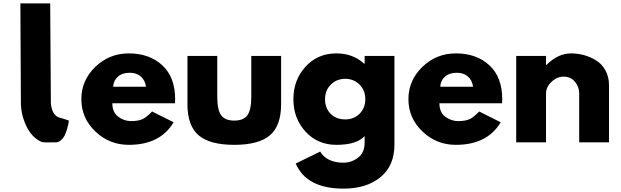

<svg xmlns="http://www.w3.org/2000/svg" viewBox="-20 -845 3686 1140"><path d="M101 -825H278L282 -240Q282 -237 282 -231Q282 -225 285.5 -209.5Q289 -194 294 -182Q299 -170 311 -159Q323 -148 339 -145Q349 -142 363 -138Q383 -132 386.5 -130Q390 -128 388 -121Q387 -117 387 -115Q386 -110 384.5 -102.5Q383 -95 377 -75Q371 -55 363.5 -40Q356 -25 342 -12.5Q328 0 312 0Q305 0 292 0Q279 0 270.5 0.5Q262 1 252 0.5Q242 0 235 -0.5Q228 -1 225 -3Q167 -30 135 -99.5Q103 -169 104 -240Z M1019 -232H647Q647 -178 682 -152Q717 -126 758 -126Q801 -126 826 -137.5Q851 -149 883 -183L1011 -119Q931 15 745 15Q629 15 546 -64.5Q463 -144 463 -256Q463 -368 546 -448Q629 -528 745 -528Q867 -528 943.5 -457.5Q1020 -387 1020 -256Q1020 -238 1019 -232ZM652 -330H847Q841 -370 815.5 -391.5Q790 -413 750 -413Q706 -413 680 -390Q654 -367 652 -330Z M1270 -513V-269Q1270 -193 1293 -161Q1316 -129 1371 -129Q1426 -129 1449 -161Q1472 -193 1472 -269V-513H1649V-226Q1649 -98 1582.5 -41.5Q1516 15 1371 15Q1226 15 1159.5 -41.5Q1093 -98 1093 -226V-513Z M1736 126 1881 55Q1921 121 2020 121Q2066 121 2105.5 91.5Q2145 62 2145 1V-37Q2098 15 1977 15Q1866 15 1794 -63.5Q1722 -142 1722 -256Q1722 -370 1794 -449Q1866 -528 1977 -528Q2076 -528 2142 -467H2145V-513H2322V14Q2322 139 2239 207Q2156 275 2020 275Q1800 275 1736 126ZM2030 -136Q2082 -136 2115.5 -170Q2149 -204 2149 -256Q2149 -309 2114.5 -343Q2080 -377 2030 -377Q1979 -377 1944.5 -343Q1910 -309 1910 -256Q1910 -203 1943 -169.5Q1976 -136 2030 -136Z M2961 -232H2589Q2589 -178 2624 -152Q2659 -126 2700 -126Q2743 -126 2768 -137.5Q2793 -149 2825 -183L2953 -119Q2873 15 2687 15Q2571 15 2488 -64.5Q2405 -144 2405 -256Q2405 -368 2488 -448Q2571 -528 2687 -528Q2809 -528 2885.5 -457.5Q2962 -387 2962 -256Q2962 -238 2961 -232ZM2594 -330H2789Q2783 -370 2757.5 -391.5Q2732 -413 2692 -413Q2648 -413 2622 -390Q2596 -367 2594 -330Z M3045 0V-513H3222V-459H3224Q3293 -528 3371 -528Q3409 -528 3446.5 -518Q3484 -508 3518.5 -487Q3553 -466 3574.5 -427.5Q3596 -389 3596 -338V0H3419V-290Q3419 -330 3393.5 -360Q3368 -390 3327 -390Q3287 -390 3254.5 -359Q3222 -328 3222 -290V0Z"/></svg>

Font: Hussar
Style: BoldWeb
Weight: 700
Foundry: Cannot Into Space Fonts
Version: Version 2.00